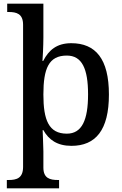

<svg xmlns="http://www.w3.org/2000/svg" viewBox="-20 -780 663 1040"><path d="M17 240H300V195H294C251 195 215 186 215 128V40C215 15 211 -69 211 -75H215C244 -23 290 10 367 10C498 10 570 -75 570 -268C570 -461 498 -546 366 -546C288 -546 244 -509 214 -450H210C211 -455 215 -533 215 -576V-760H19V-715H27C69 -715 105 -706 105 -646V124C105 186 69 195 26 195H17ZM342 -56C244 -56 215 -130 215 -268C215 -409 244 -479 342 -479C424 -479 457 -408 457 -269C457 -130 424 -56 342 -56Z"/></svg>

Font: Noto Serif Myanmar Medium
Style: Regular
Weight: 500
Designer: Ben Mitchell and the Monotype Design Team
Foundry: Monotype Imaging Inc.
Version: Version 2.106